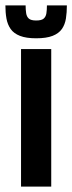

<svg xmlns="http://www.w3.org/2000/svg" viewBox="-49 -692 268 712"><path d="M29 0V-510H141V0ZM85 -550Q48 -550 25 -559Q2 -568 -9.5 -584.5Q-21 -601 -25 -623Q-29 -645 -29 -672H46Q46 -656 48 -643Q50 -630 58 -623Q66 -616 85 -616Q105 -616 113 -623Q121 -630 123 -642.5Q125 -655 125 -672H199Q199 -646 195.5 -623.5Q192 -601 180.5 -584.5Q169 -568 146 -559Q123 -550 85 -550Z"/></svg>

Font: Saira UltraCondensed ExtraBold
Style: Regular
Weight: 800
Width: 1
Designer: Hector Gatti with collaboration of the Omnibus-Type team
Foundry: Omnibus-Type
Version: Version 1.101